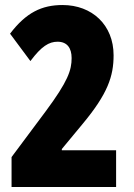

<svg xmlns="http://www.w3.org/2000/svg" viewBox="-20 -744 535 764"><path d="M442 0V-146H226V-151L308 -250C409 -371 432 -441 432 -524C432 -645 346 -724 229 -724C146 -724 84 -694 20 -610L101 -501C145 -560 175 -578 209 -578C247 -578 265 -553 265 -513C265 -465 251 -421 161 -300L26 -119V0Z"/></svg>

Font: Noto Sans Myanmar UI ExtraCondensed Black
Style: Regular
Weight: 900
Width: 2
Designer: Monotype Design Team
Foundry: Monotype Imaging Inc.
Version: Version 2.103